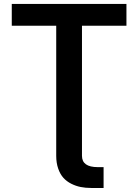

<svg xmlns="http://www.w3.org/2000/svg" viewBox="-20 -747 700 972"><path d="M39.6 -616.7V-727.1H620.1V-616.7H395V42Q395 99.1 475.1 99.1H504.4V204.6H441.4Q413.1 204.6 388.4 199.7Q363.8 194.8 340.6 183.1Q317.4 171.4 301 153.3Q284.7 135.3 274.7 106.7Q264.6 78.1 264.6 42V-616.7Z"/></svg>

Font: Interop SemBd
Style: Regular
Weight: 600
Designer: Rasmus Andersson, Google, Jang Haemin
Foundry: jhaemin
Version: Version 1.007